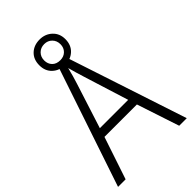

<svg xmlns="http://www.w3.org/2000/svg" viewBox="-261 -970 1059 1059"><g transform="rotate(-45 268.5 -440.5)"><path d="M477 0 395 -248H142L59 0H0L241 -716H300L536 0ZM297 -562Q291 -581 283 -608Q275 -635 269 -658Q263 -633 256 -608Q249 -583 242 -562L158 -300H379ZM269 -682Q225 -682 196 -709Q167 -736 167 -781Q167 -827 195.5 -854Q224 -881 269 -881Q312 -881 341.5 -853.5Q371 -826 371 -782Q371 -736 342 -709Q313 -682 269 -682ZM269 -719Q297 -719 314.5 -736.5Q332 -754 332 -781Q332 -809 314 -827Q296 -845 269 -845Q241 -845 223 -827Q205 -809 205 -781Q205 -754 222 -736.5Q239 -719 269 -719Z"/></g></svg>

Font: Noto Sans Lao UI SemCond Light
Style: Regular
Weight: 300
Width: 4
Designer: Monotype Design Team
Foundry: Monotype Imaging Inc.
Version: Version 2.000; ttfautohint (v1.8.4.7-5d5b)